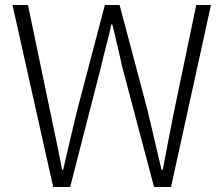

<svg xmlns="http://www.w3.org/2000/svg" viewBox="-20 -749 897 769"><path d="M193 0H261L386 -487C399 -545 414 -595 426 -651H430C443 -595 456 -545 468 -487L597 0H665L825 -729H766L678 -307C662 -228 647 -149 632 -69H627C608 -149 590 -228 571 -307L459 -729H400L289 -307C270 -228 251 -149 233 -69H229C213 -149 197 -228 180 -307L92 -729H30Z"/></svg>

Font: Noto Sans CJK JP Light
Style: Regular
Weight: 300
Designer: Ryoko NISHIZUKA (kana & ideographs); Paul D. Hunt (Latin, Greek & Cyrillic); Wenlong ZHANG (bopomofo); Sandoll Communica
Foundry: Adobe Systems Incorporated
Version: Version 1.004;PS 1.004;hotconv 1.0.82;makeotf.lib2.5.63406